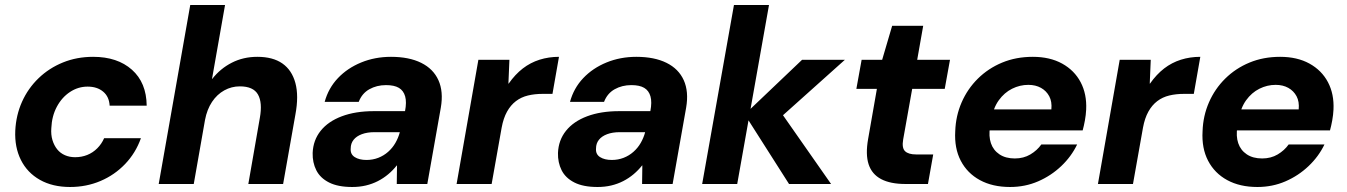

<svg xmlns="http://www.w3.org/2000/svg" viewBox="-20 -735 5379 767"><path d="M260 12Q190 12 139.5 -16.5Q89 -45 63.5 -96Q38 -147 41 -213Q44 -275 68 -328.5Q92 -382 134 -422.5Q176 -463 231.5 -485.5Q287 -508 352 -508Q449 -508 507 -456.5Q565 -405 566 -313H418Q416 -349 392 -369Q368 -389 330 -389Q292 -389 259.5 -367.5Q227 -346 207 -308.5Q187 -271 185 -223Q183 -197 189.5 -175.5Q196 -154 208.5 -138.5Q221 -123 239.5 -115Q258 -107 280 -107Q306 -107 328.5 -116Q351 -125 368.5 -142.5Q386 -160 396 -183H543Q522 -124 480 -80Q438 -36 381.5 -12Q325 12 260 12Z M614 0 740 -715H879L827 -420H828Q860 -461 906 -484.5Q952 -508 1008 -508Q1070 -508 1108 -481.5Q1146 -455 1160 -403.5Q1174 -352 1160 -277L1111 0H972L1018 -264Q1029 -325 1010.5 -357.5Q992 -390 938 -390Q905 -390 876 -374Q847 -358 827 -328Q807 -298 799 -256L754 0Z M1387 12Q1330 12 1294.5 -6Q1259 -24 1243.5 -55Q1228 -86 1229 -124Q1231 -175 1261 -212.5Q1291 -250 1345.5 -270.5Q1400 -291 1474 -291H1598Q1605 -327 1598.5 -350Q1592 -373 1573.5 -384Q1555 -395 1522 -395Q1485 -395 1455.5 -378.5Q1426 -362 1413 -328H1277Q1292 -383 1330 -423Q1368 -463 1423 -485.5Q1478 -508 1542 -508Q1614 -508 1662.5 -484Q1711 -460 1731.5 -414.5Q1752 -369 1741 -305L1687 0H1565L1566 -74H1565Q1550 -55 1531 -39Q1512 -23 1489.5 -11.5Q1467 0 1441.5 6Q1416 12 1387 12ZM1444 -96Q1469 -96 1491 -104.5Q1513 -113 1530.5 -128.5Q1548 -144 1559.5 -164Q1571 -184 1577 -206V-207H1476Q1447 -207 1425.5 -199Q1404 -191 1392.5 -176.5Q1381 -162 1381 -142Q1379 -119 1397 -107.5Q1415 -96 1444 -96Z M1804 0 1891 -496H2015L2011 -401H2012Q2038 -438 2068.5 -461.5Q2099 -485 2135.5 -496.5Q2172 -508 2213 -508L2187 -360H2148Q2116 -360 2089 -353.5Q2062 -347 2041 -331Q2020 -315 2005.5 -289Q1991 -263 1984 -225L1944 0Z M2367 12Q2310 12 2274.5 -6Q2239 -24 2223.5 -55Q2208 -86 2209 -124Q2211 -175 2241 -212.5Q2271 -250 2325.5 -270.5Q2380 -291 2454 -291H2578Q2585 -327 2578.5 -350Q2572 -373 2553.5 -384Q2535 -395 2502 -395Q2465 -395 2435.5 -378.5Q2406 -362 2393 -328H2257Q2272 -383 2310 -423Q2348 -463 2403 -485.5Q2458 -508 2522 -508Q2594 -508 2642.5 -484Q2691 -460 2711.5 -414.5Q2732 -369 2721 -305L2667 0H2545L2546 -74H2545Q2530 -55 2511 -39Q2492 -23 2469.5 -11.5Q2447 0 2421.5 6Q2396 12 2367 12ZM2424 -96Q2449 -96 2471 -104.5Q2493 -113 2510.5 -128.5Q2528 -144 2539.5 -164Q2551 -184 2557 -206V-207H2456Q2427 -207 2405.5 -199Q2384 -191 2372.5 -176.5Q2361 -162 2361 -142Q2359 -119 2377 -107.5Q2395 -96 2424 -96Z M3132 0 2955 -278 3184 -496H3355L3068 -239L3079 -316L3300 0ZM2785 0 2912 -715H3052L2925 0Z M3597 0Q3537 0 3500 -19.5Q3463 -39 3450 -78.5Q3437 -118 3448 -180L3483 -380H3401L3422 -496H3504L3544 -632H3668L3644 -496H3775L3754 -380H3624L3588 -178Q3582 -144 3595.5 -131Q3609 -118 3640 -118H3708L3687 0Z M4015 12Q3945 12 3894.5 -15.5Q3844 -43 3818 -93Q3792 -143 3796 -211Q3798 -272 3821.5 -326Q3845 -380 3886.5 -421Q3928 -462 3983.5 -485Q4039 -508 4106 -508Q4174 -508 4223 -481Q4272 -454 4297 -406.5Q4322 -359 4319 -297Q4318 -276 4314 -254Q4310 -232 4305 -214H3894L3909 -298H4180Q4183 -329 4171.5 -350.5Q4160 -372 4138.5 -384Q4117 -396 4088 -396Q4054 -396 4023 -380.5Q3992 -365 3970 -334.5Q3948 -304 3940 -257L3935 -228Q3929 -191 3938.5 -163Q3948 -135 3972.5 -118.5Q3997 -102 4034 -102Q4069 -102 4096 -118Q4123 -134 4140 -158H4283Q4260 -110 4219.5 -71.5Q4179 -33 4127 -10.5Q4075 12 4015 12Z M4366 0 4453 -496H4577L4573 -401H4574Q4600 -438 4630.5 -461.5Q4661 -485 4697.5 -496.5Q4734 -508 4775 -508L4749 -360H4710Q4678 -360 4651 -353.5Q4624 -347 4603 -331Q4582 -315 4567.5 -289Q4553 -263 4546 -225L4506 0Z M5003 12Q4933 12 4882.5 -15.5Q4832 -43 4806 -93Q4780 -143 4784 -211Q4786 -272 4809.5 -326Q4833 -380 4874.5 -421Q4916 -462 4971.5 -485Q5027 -508 5094 -508Q5162 -508 5211 -481Q5260 -454 5285 -406.5Q5310 -359 5307 -297Q5306 -276 5302 -254Q5298 -232 5293 -214H4882L4897 -298H5168Q5171 -329 5159.5 -350.5Q5148 -372 5126.5 -384Q5105 -396 5076 -396Q5042 -396 5011 -380.5Q4980 -365 4958 -334.5Q4936 -304 4928 -257L4923 -228Q4917 -191 4926.5 -163Q4936 -135 4960.5 -118.5Q4985 -102 5022 -102Q5057 -102 5084 -118Q5111 -134 5128 -158H5271Q5248 -110 5207.5 -71.5Q5167 -33 5115 -10.5Q5063 12 5003 12Z"/></svg>

Font: DM Sans 28pt ExtraBold
Style: Italic
Weight: 800
Italic angle: -10°
Version: Version 4.004;gftools[0.9.30]